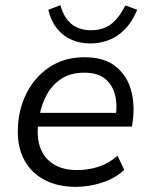

<svg xmlns="http://www.w3.org/2000/svg" viewBox="-20 -718 582 747"><path d="M274.8 8.9Q205.6 8.9 154.8 -17.2Q104 -43.4 76.7 -91.6Q49.3 -139.7 49.3 -205.6Q49.3 -285 80.9 -350.5Q112.5 -416.1 170.8 -455.7Q229.2 -495.3 308.7 -495.3Q385 -495.3 429.3 -460.1Q473.7 -424.8 489.6 -368.2Q505.5 -311.5 496.4 -247.3L493.4 -225.5H111.7L119.5 -279H448.3L430.3 -265.6Q437.3 -313 427 -351.1Q416.7 -389.3 387.9 -412.2Q359.2 -435.2 307.7 -435.2Q253.6 -435.2 217.5 -410.7Q181.4 -386.2 161.3 -348.3Q141.1 -310.5 134 -269.2L130.1 -245.1Q121 -188.1 135.8 -145.7Q150.7 -103.3 187.4 -79.8Q224.1 -56.4 278.9 -56.4Q325 -56.4 364.8 -69.7Q404.6 -83 437.2 -112.2L463.4 -57.2Q430 -25.1 378.8 -8.1Q327.6 8.9 274.8 8.9ZM330.9 -548.9Q291.9 -548.9 258.3 -563.5Q224.7 -578 201.4 -607.4Q178.1 -636.8 167.9 -679.9L215 -697.7Q229 -647.6 258.9 -624Q288.7 -600.4 333.7 -600.4Q379.3 -600.4 409.9 -622.4Q440.5 -644.3 467.8 -696.7L513.9 -679.9Q494.1 -632.3 465.4 -603.5Q436.6 -574.6 402.6 -561.7Q368.5 -548.9 330.9 -548.9Z"/></svg>

Font: Nunito Sans 12pt ExtraLight
Style: Italic
Weight: 200
Italic angle: -9°
Designer: Vernon Adams
Foundry: Vernon Adams
Version: Version 3.101;gftools[0.9.27]